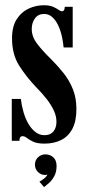

<svg xmlns="http://www.w3.org/2000/svg" viewBox="-20 -550 344 750"><path d="M154 11Q126 11 110.2 3.8Q94.5 -3.5 85.5 -10.8Q76.5 -18 68.5 -18Q61.5 -18 58.8 -13.5Q56 -9 56 0H26V-163.5H61.5Q64.5 -137 72 -111.5Q79.5 -86 91.2 -66Q103 -46 118.8 -34Q134.5 -22 153 -22Q170 -22 180.2 -29Q190.5 -36 195.5 -47.8Q200.5 -59.5 200.5 -74.5Q200.5 -95.5 190.8 -117Q181 -138.5 163.8 -161.2Q146.5 -184 122.5 -208Q82 -250.5 54.5 -294.2Q27 -338 27 -400.5Q27 -446 45 -474.5Q63 -503 91.5 -516.2Q120 -529.5 151 -529.5Q173 -529.5 186.5 -523.8Q200 -518 208.2 -512Q216.5 -506 222.5 -506Q227.5 -506 230 -510Q232.5 -514 233 -523.5H264V-364.5H228.5Q226.5 -387.5 221 -411Q215.5 -434.5 206 -453.5Q196.5 -472.5 183.2 -484Q170 -495.5 152.5 -495.5Q129 -495.5 116.5 -478.2Q104 -461 104 -436.5Q104 -407 124.5 -379.8Q145 -352.5 180 -318.5Q206.5 -292 229 -263.5Q251.5 -235 265 -200.8Q278.5 -166.5 278.5 -124Q278.5 -77 262.8 -47Q247 -17 218.8 -3Q190.5 11 154 11ZM152 181 134 159.5Q140.5 156.5 151.5 148Q162.5 139.5 165.5 131Q163 133.5 157 133.5Q140 133.5 128.2 121.8Q116.5 110 116.5 93Q116.5 76 128.5 64.5Q140.5 53 157 53Q175.5 53 188.2 64.5Q201 76 201 98.5Q201 121.5 192.2 137.8Q183.5 154 171.8 164.5Q160 175 152 181Z"/></svg>

Font: Imbue 24pt
Style: Bold
Weight: 700
Designer: Tyler Finck
Foundry: Etcetera Type Company
Version: Version 1.102